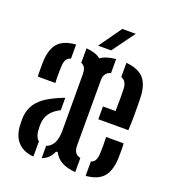

<svg xmlns="http://www.w3.org/2000/svg" viewBox="-139 -868 881 981"><g transform="rotate(20 301.5 -377.0)"><path d="M35 -386Q34.5 -397 34.2 -411Q34 -425 34 -440.2Q34 -455.5 34.5 -470Q37.5 -535 66.2 -568.2Q95 -601.5 163 -607V-530.5Q147.5 -526 139.5 -514Q131.5 -502 130.5 -478Q130 -468 129.5 -450.8Q129 -433.5 129.2 -415.8Q129.5 -398 130.5 -386ZM381.5 7Q290.5 0.5 263 -58H254Q244.5 -36.5 230 -22.2Q215.5 -8 196 -1.5V-68.5Q215 -73.5 230.2 -94.8Q245.5 -116 247.5 -163L247 -475Q247 -494 241.5 -507.8Q236 -521.5 219.5 -528V-607Q246 -605 265.5 -598.5Q285 -592 298 -581Q327 -602.5 380.5 -607V-530.5Q344 -522 344 -478V-124.5Q344 -99.5 353.2 -86.8Q362.5 -74 381.5 -69.5ZM400 -287V-356.5H468.5Q469.5 -396.5 469.2 -430Q469 -463.5 468.5 -478Q466 -520.5 436.5 -529.5V-607Q500.5 -601.5 531 -569Q561.5 -536.5 564.5 -468Q565 -456.5 565.5 -428.2Q566 -400 565.8 -362.8Q565.5 -325.5 563.5 -287ZM153.5 5.5Q122 3.5 96 -10Q70 -23.5 54 -50Q38 -76.5 35 -116.5Q34.5 -131 34.2 -142.5Q34 -154 34.5 -166Q38 -210 59.8 -240.2Q81.5 -270.5 118.5 -292.2Q155.5 -314 204 -332.5V-265Q170.5 -248.5 151.8 -224.5Q133 -200.5 131 -165.5Q130.5 -157 130.5 -147Q130.5 -137 132 -124Q135.5 -91 153.5 -76.5ZM438 7V-71Q454 -76.5 460.5 -89.2Q467 -102 468.5 -124Q469.5 -150 469.5 -170.5Q469.5 -191 468.5 -215.5H563.5Q565 -202.5 565.2 -176.5Q565.5 -150.5 564.5 -134Q561.5 -65 532 -31.8Q502.5 1.5 438 7ZM270.5 -640 357.5 -762.5H430.5L341.5 -640Z"/></g></svg>

Font: Big Shoulders Stencil Text Thin SemiBold
Style: Regular
Weight: 600
Version: Version 2.001